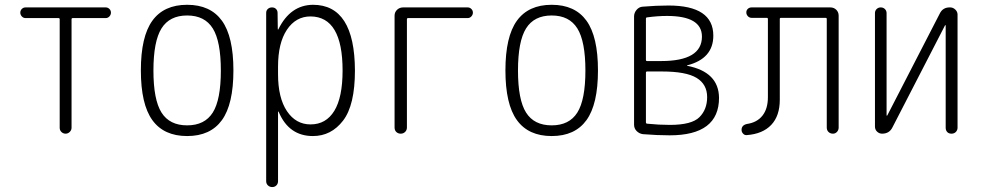

<svg xmlns="http://www.w3.org/2000/svg" viewBox="-20 -550 4040 790"><path d="M85 -475.6Q76.2 -475.6 69.8 -482.4Q63.5 -489.3 63.5 -498Q63.5 -506.8 69.8 -513.2Q76.2 -519.5 85 -519.5H415Q423.8 -519.5 430.2 -513.2Q436.5 -506.8 436.5 -498Q436.5 -489.3 430.2 -482.4Q423.8 -475.6 415 -475.6H279.3Q274.4 -475.6 274.4 -470.7V-24.4Q274.4 -14.6 267.1 -7.3Q259.8 0 250 0Q240.2 0 232.9 -6.8Q225.6 -13.7 225.6 -24.4V-470.7Q225.6 -475.6 220.7 -475.6Z M855.5 -433.1Q822.3 -486.3 750 -486.3Q677.7 -486.3 644.5 -433.1Q611.3 -379.9 611.3 -259.8Q611.3 -139.6 644.5 -86.9Q677.7 -34.2 750 -34.2Q822.3 -34.2 855.5 -86.9Q888.7 -139.6 888.7 -259.8Q888.7 -379.9 855.5 -433.1ZM893.1 -55.7Q845.7 9.8 750 9.8Q654.3 9.8 606.9 -55.7Q559.6 -121.1 559.6 -260.3Q559.6 -399.4 606.9 -464.8Q654.3 -530.3 750 -530.3Q845.7 -530.3 893.1 -464.8Q940.4 -399.4 940.4 -260.3Q940.4 -121.1 893.1 -55.7Z M1124 -275.4V-245.1Q1124 -147.5 1160.6 -92.8Q1197.3 -38.1 1257.8 -38.1Q1321.3 -38.1 1355.5 -93.8Q1389.6 -149.4 1389.6 -259.8Q1389.6 -481.4 1257.8 -482.4Q1197.3 -482.4 1160.6 -427.7Q1124 -373 1124 -275.4ZM1075.2 195.3V-497.1Q1075.2 -506.8 1082 -513.2Q1088.9 -519.5 1099.1 -519.5Q1109.4 -519.5 1115.7 -513.2Q1122.1 -506.8 1122.1 -497.1L1123 -429.7Q1123 -428.7 1124 -428.7Q1126 -428.7 1126 -430.7Q1174.8 -529.3 1267.6 -530.3Q1439.5 -530.3 1440.4 -259.8Q1440.4 -117.2 1391.6 -53.7Q1342.8 9.8 1267.6 9.8Q1168.9 9.8 1127 -88.9Q1127 -90.8 1126 -90.8Q1124 -90.8 1124 -89.8V195.3Q1124 206.1 1117.2 212.9Q1110.4 219.7 1100.1 219.7Q1089.8 219.7 1082.5 212.9Q1075.2 206.1 1075.2 195.3Z M1603.5 -25.4V-485.4Q1603.5 -500 1613.8 -509.8Q1624 -519.5 1638.7 -519.5H1904.3Q1913.1 -519.5 1919.4 -513.2Q1925.8 -506.8 1925.8 -498Q1925.8 -489.3 1919.4 -482.4Q1913.1 -475.6 1904.3 -475.6H1659.2Q1654.3 -475.6 1654.3 -470.7V-25.4Q1654.3 -14.6 1647 -7.3Q1639.6 0 1628.9 0Q1618.2 0 1610.8 -6.8Q1603.5 -13.7 1603.5 -25.4Z M2355.5 -433.1Q2322.3 -486.3 2250 -486.3Q2177.7 -486.3 2144.5 -433.1Q2111.3 -379.9 2111.3 -259.8Q2111.3 -139.6 2144.5 -86.9Q2177.7 -34.2 2250 -34.2Q2322.3 -34.2 2355.5 -86.9Q2388.7 -139.6 2388.7 -259.8Q2388.7 -379.9 2355.5 -433.1ZM2393.1 -55.7Q2345.7 9.8 2250 9.8Q2154.3 9.8 2106.9 -55.7Q2059.6 -121.1 2059.6 -260.3Q2059.6 -399.4 2106.9 -464.8Q2154.3 -530.3 2250 -530.3Q2345.7 -530.3 2393.1 -464.8Q2440.4 -399.4 2440.4 -260.3Q2440.4 -121.1 2393.1 -55.7Z M2637.7 -251V-46.9Q2637.7 -41 2643.6 -41Q2690.4 -36.1 2736.3 -36.1Q2826.2 -36.1 2857.9 -67.9Q2889.6 -99.6 2889.6 -150.4Q2889.6 -203.1 2846.2 -229.5Q2802.7 -255.9 2703.1 -255.9H2642.6Q2637.7 -255.9 2637.7 -251ZM2637.7 -472.7V-303.7Q2637.7 -298.8 2642.6 -298.8H2700.2Q2868.2 -298.8 2868.2 -399.4Q2868.2 -484.4 2724.6 -484.4Q2685.5 -484.4 2642.6 -478.5Q2637.7 -478.5 2637.7 -472.7ZM2625 2Q2610.4 0 2599.6 -10.7Q2588.9 -21.5 2588.9 -37.1V-482.4Q2588.9 -497.1 2599.1 -509.3Q2609.4 -521.5 2624 -522.5Q2680.7 -527.3 2730.5 -527.3Q2915 -527.3 2915 -403.3Q2915 -308.6 2807.6 -281.2Q2806.6 -281.2 2806.6 -280.3Q2806.6 -279.3 2807.6 -279.3Q2937.5 -253.9 2938.5 -147.5Q2938.5 6.8 2735.4 6.8Q2684.6 6.8 2625 2Z M3052.7 5.9Q3043.9 6.8 3037.6 0Q3031.2 -6.8 3031.2 -15.6Q3031.2 -35.2 3053.7 -40Q3094.7 -45.9 3117.2 -74.2Q3139.6 -102.5 3139.6 -150.4V-471.7Q3139.6 -476.6 3134.8 -476.6H3072.3Q3063.5 -476.6 3057.1 -483.4Q3050.8 -490.2 3050.8 -499Q3050.8 -507.8 3057.1 -513.7Q3063.5 -519.5 3072.3 -519.5H3396.5Q3411.1 -519.5 3420.9 -509.8Q3430.7 -500 3430.7 -485.4V-25.4Q3430.7 -14.6 3423.8 -7.3Q3417 0 3407.2 0Q3396.5 0 3389.2 -6.8Q3381.8 -13.7 3381.8 -25.4V-471.7Q3381.8 -476.6 3377 -476.6H3193.4Q3188.5 -476.6 3188.5 -471.7V-139.6Q3188.5 -73.2 3153.3 -36.1Q3118.2 1 3052.7 5.9Z M3609.4 0Q3597.7 0 3588.9 -8.3Q3580.1 -16.6 3580.1 -29.3V-496.1Q3580.1 -505.9 3586.9 -512.7Q3593.8 -519.5 3604 -519.5Q3614.3 -519.5 3621.1 -512.7Q3627.9 -505.9 3627.9 -496.1V-75.2Q3627.9 -74.2 3628.9 -74.2Q3630.9 -74.2 3630.9 -75.2L3846.7 -494.1Q3859.4 -520.5 3889.6 -519.5Q3901.4 -519.5 3910.6 -510.7Q3919.9 -502 3919.9 -490.2V-24.4Q3919.9 -14.6 3913.1 -7.3Q3906.2 0 3895 0Q3883.8 0 3877.4 -6.8Q3871.1 -13.7 3871.1 -24.4V-445.3Q3871.1 -446.3 3870.1 -446.3Q3868.2 -446.3 3868.2 -445.3L3652.3 -26.4Q3639.6 0 3609.4 0Z"/></svg>

Font: Rounded-L Mgen+ 1m light
Style: Regular
Weight: 200
Designer: [Source Han Sans]
Ryoko NISHIZUKA  (kana & ideographs); Paul D. Hunt (Latin, Greek & Cyrillic); Wenlong ZHANG  (bopomofo
Version: Version 1.059.20150602